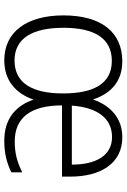

<svg xmlns="http://www.w3.org/2000/svg" viewBox="133 -715 592 898"><g transform="rotate(90 429.0 -266.0)"><path d="M622 -542C531 -542 474 -486 445 -405C418 -489 360 -542 267 -542C130 -542 52 -443 52 -267C52 -95 129 10 262 10C356 10 417 -43 446 -127C475 -41 538 10 638 10C697 10 740 -1 786 -23V-74C735 -49 696 -39 641 -39C531 -39 473 -113 473 -260H806V-300C806 -437 747 -542 622 -542ZM621 -494C710 -494 750 -415 750 -306H474C483 -432 538 -494 621 -494ZM265 -493C372 -493 417 -407 417 -265C417 -123 370 -38 263 -38C158 -38 110 -123 110 -267C110 -413 160 -493 265 -493Z"/></g></svg>

Font: Noto Sans Armenian SemiCondensed Light
Style: Regular
Weight: 300
Width: 4
Designer: Monotype Design Team
Foundry: Monotype Imaging Inc.
Version: Version 2.008